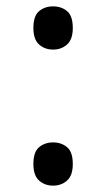

<svg xmlns="http://www.w3.org/2000/svg" viewBox="-20 -570 334 604"><path d="M147 -414Q121 -414 103 -430Q85 -446 85 -482Q85 -520 103 -535Q121 -550 147 -550Q173 -550 191 -535Q209 -520 209 -482Q209 -446 191 -430Q173 -414 147 -414ZM147 14Q121 14 103 -2Q85 -18 85 -54Q85 -92 103 -107Q121 -122 147 -122Q173 -122 191 -107Q209 -92 209 -54Q209 -18 191 -2Q173 14 147 14Z"/></svg>

Font: kannada25
Style: Book
Weight: 400
Designer: Jelle Bosma - Monotype Design Team
Foundry: Monotype Imaging Inc.
Version: Version 2.003